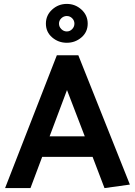

<svg xmlns="http://www.w3.org/2000/svg" viewBox="-20 -963 691 983"><path d="M322 -943Q365 -943 397 -914Q429 -885 429 -842Q429 -799 397 -771.5Q365 -744 322 -744Q279 -744 247 -771.5Q215 -799 215 -842Q215 -885 247 -914Q279 -943 322 -943ZM322 -802Q338 -802 349.5 -814Q361 -826 361 -842Q361 -858 349.5 -869.5Q338 -881 322 -881Q306 -881 294 -869.5Q282 -858 282 -842Q282 -826 294 -814Q306 -802 322 -802ZM323 -502 234 -265H414ZM381 -680 645 -18 515 0 454 -160H196L136 0H6L271 -680Z"/></svg>

Font: Palanquin
Style: Bold
Weight: 700
Designer: Pria Ravichandran
Version: Version 1.0.4